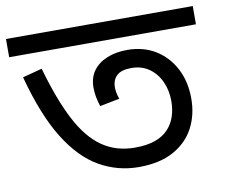

<svg xmlns="http://www.w3.org/2000/svg" viewBox="-77 -704 862 736"><g transform="rotate(-10 353.5 -336.0)"><path d="M407 -50Q325 -50 254 -90.5Q183 -131 126.5 -222Q70 -313 29 -466L105 -486Q140 -362 181.5 -282Q223 -202 277.5 -164Q332 -126 405 -126Q452 -126 484 -137.5Q516 -149 535.5 -170Q555 -191 564 -218.5Q573 -246 573 -278Q573 -320 557 -354.5Q541 -389 512 -409Q483 -429 444 -429Q404 -429 386.5 -412Q369 -395 369 -367Q369 -357 371 -346Q373 -335 378 -321L301 -306Q295 -325 291.5 -343Q288 -361 288 -380Q288 -419 307.5 -445.5Q327 -472 361.5 -486Q396 -500 440 -500Q502 -500 549 -471.5Q596 -443 623 -392Q650 -341 650 -274Q650 -211 623.5 -160.5Q597 -110 543 -80Q489 -50 407 -50ZM717 -622V-551H-10V-622Z"/></g></svg>

Font: lbangla05
Style: Book
Weight: 400
Designer: Jelle Bosma - Monotype Design Team
Foundry: Monotype Imaging Inc.
Version: Version 2.003